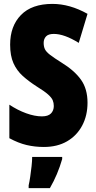

<svg xmlns="http://www.w3.org/2000/svg" viewBox="-20 -744 494 985"><path d="M429 -217Q429 -151 401.5 -99.5Q374 -48 324 -19Q274 10 205 10Q159 10 116.5 0Q74 -10 28 -35V-207Q70 -179 114 -163Q158 -147 195 -147Q227 -147 241.5 -162Q256 -177 256 -200Q256 -216 250.5 -229.5Q245 -243 226.5 -259.5Q208 -276 169 -300Q127 -327 96.5 -354.5Q66 -382 49 -420Q32 -458 32 -515Q32 -610 87.5 -667Q143 -724 249 -724Q338 -724 429 -673L384 -524Q310 -570 256 -570Q228 -570 216 -557Q204 -544 204 -524Q204 -505 210.5 -491.5Q217 -478 237 -462.5Q257 -447 297 -422Q362 -382 395.5 -335Q429 -288 429 -217ZM299 72Q276 152 236 221H127V207Q131 190 135 163Q139 136 142 108.5Q145 81 145 61H299Z"/></svg>

Font: Noto Sans Khmer UI ExtraCondensed Black
Style: Regular
Weight: 900
Width: 2
Designer: Danh Hong and the Monotype Design Team
Foundry: Monotype Imaging Inc.
Version: Version 2.002; ttfautohint (v1.8.4.7-5d5b)